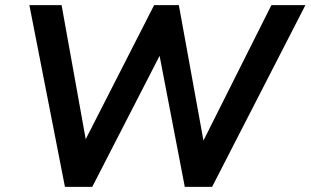

<svg xmlns="http://www.w3.org/2000/svg" viewBox="-20 -725 1205 745"><path d="M232 0 94 -705H219L323 -127H283L578 -705H674L779 -127H743L1033 -705H1165L803 0H697L593 -541H616L338 0Z"/></svg>

Font: Nunito Sans 12pt
Style: Bold Italic
Weight: 700
Italic angle: -9°
Designer: Vernon Adams
Foundry: Vernon Adams
Version: Version 3.101;gftools[0.9.27]